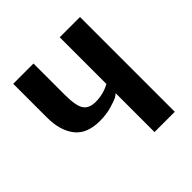

<svg xmlns="http://www.w3.org/2000/svg" viewBox="-172 -790 931 931"><g transform="rotate(-45 293.0 -325.0)"><path d="M509 -650V0H370V-266H369Q364 -261 353.5 -254.5Q343 -248 305 -236.5Q267 -225 221 -225Q132 -225 91.5 -277.5Q51 -330 51 -419V-650H190V-436Q190 -360 208.5 -332.5Q227 -305 272 -305Q325 -305 370 -330V-650Z"/></g></svg>

Font: ArsenalBold
Style: Bold
Weight: 700
Designer: Andrij Shevchenko
Foundry: Stairsfor.com
Version: Version 1.000